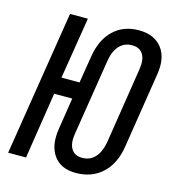

<svg xmlns="http://www.w3.org/2000/svg" viewBox="-111 -832 841 934"><g transform="rotate(15 309.5 -365.0)"><path d="M355 10Q280 10 244 -40Q208 -90 221 -174L246 -335H155L103 0H13L129 -730H219L169 -420H260L282 -556Q296 -644 346.5 -692Q397 -740 474 -740Q552 -740 590.5 -690.5Q629 -641 615 -556L555 -174Q541 -87 488.5 -38.5Q436 10 355 10ZM367 -69Q406 -69 431 -96Q456 -123 465 -173L525 -557Q533 -607 516 -634Q499 -661 461 -661Q422 -661 397 -634Q372 -607 364 -557L303 -173Q295 -123 312 -96Q329 -69 367 -69Z"/></g></svg>

Font: JetBrains Mono NL Medium
Style: Italic
Weight: 500
Italic angle: -9°
Monospace: yes
Designer: Philipp Nurullin, Konstantin Bulenkov
Foundry: JetBrains
Version: Version 2.305; ttfautohint (v1.8.4.7-5d5b)